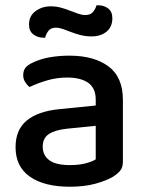

<svg xmlns="http://www.w3.org/2000/svg" viewBox="-20 -693 551 728"><path d="M245 -67Q280 -67 306 -74Q332 -81 343 -89V-216L234 -205Q188 -200 165 -184.5Q142 -169 142 -137Q142 -104 167 -85.5Q192 -67 245 -67ZM243 -482Q336 -482 391 -441.5Q446 -401 446 -314V-81Q446 -58 435.5 -45.5Q425 -33 407 -22Q381 -7 340 4Q299 15 245 15Q148 15 93.5 -23Q39 -61 39 -135Q39 -201 81.5 -236Q124 -271 204 -279L343 -293V-315Q343 -359 314.5 -379Q286 -399 235 -399Q195 -399 158 -388Q121 -377 92 -363Q82 -371 75 -382.5Q68 -394 68 -408Q68 -425 76.5 -436Q85 -447 103 -455Q131 -469 167 -475.5Q203 -482 243 -482ZM172 -669Q193 -669 211 -664Q229 -659 245.5 -652.5Q262 -646 276.5 -641Q291 -636 304 -636Q323 -636 332.5 -647.5Q342 -659 346 -673H352Q374 -673 390 -661Q406 -649 406 -624Q406 -591 384 -573Q362 -555 327 -555Q305 -555 285.5 -560Q266 -565 249.5 -571.5Q233 -578 218.5 -583Q204 -588 192 -588Q173 -588 164 -576.5Q155 -565 151 -550H145Q123 -550 106.5 -562.5Q90 -575 90 -600Q90 -633 115 -651Q140 -669 172 -669Z"/></svg>

Font: Baloo Chettan 2 Medium
Style: Regular
Weight: 500
Designer: Maithili Shingre, Unnati Kotecha and Ek Type
Foundry: Ek Type
Version: Version 1.640;hotconv 1.0.111;makeotfexe 2.5.65597; ttfautoh